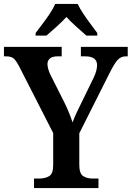

<svg xmlns="http://www.w3.org/2000/svg" viewBox="-21 -951 666 971"><path d="M151 0V-48H176Q207 -48 227.5 -60Q248 -72 248 -116V-278L77 -613Q62 -642 49.5 -654Q37 -666 11 -666H-1V-714H291V-666H270Q243 -666 231 -655Q219 -644 219 -627Q219 -615 223.5 -600Q228 -585 234 -573L303 -436Q318 -406 328 -381Q338 -356 346 -332Q354 -355 368 -384.5Q382 -414 398 -446L453 -559Q463 -580 466.5 -595.5Q470 -611 470 -621Q470 -666 410 -666H388V-714H625V-666H614Q592 -666 576 -650Q560 -634 537 -589L380 -277V-118Q380 -73 399.5 -60.5Q419 -48 447 -48H477V0ZM159 -784Q173 -803 193 -829Q213 -855 231 -882Q249 -909 258 -931H372Q382 -909 400 -882Q418 -855 437.5 -829Q457 -803 471 -784V-771H416Q395 -789 365.5 -815.5Q336 -842 315 -865Q294 -842 265 -816Q236 -790 214 -771H159Z"/></svg>

Font: Noto Serif Georgian SemiCondensed SemiBold
Style: Regular
Weight: 600
Width: 4
Designer: Monotype Design Team, Akaki Razmadze
Foundry: Google LLC
Version: Version 2.003; ttfautohint (v1.8.4.7-5d5b)